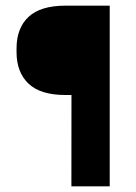

<svg xmlns="http://www.w3.org/2000/svg" viewBox="-20 -659 481 679"><path d="M212 -323Q123 -323 80.8 -363.2Q38.5 -403.5 38.5 -475V-487.5Q38.5 -559.5 80.8 -599.2Q123 -639 212 -639H260.5L261 -323ZM368 0H232.5L233 -639H368Z"/></svg>

Font: Anek Gujarati SemiExpanded SemiBold
Style: Regular
Weight: 600
Width: 6
Designer: Mrunmayee Ghaisas (Gujarati), Yesha Goshar (Latin)
Foundry: Ek Type
Version: Version 1.003